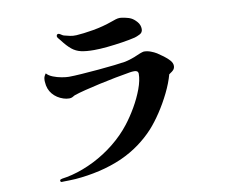

<svg xmlns="http://www.w3.org/2000/svg" viewBox="-83 -840 1167 988"><g transform="rotate(-10 500.0 -346.0)"><path d="M834 -445Q834 -434 828 -426Q822 -418 803 -406Q791 -362 767 -313Q743 -264 713.5 -219.5Q684 -175 655 -143Q621 -106 577.5 -74Q534 -42 481 -18Q424 7 361.5 21.5Q299 36 235 41Q218 42 201 42.5Q184 43 174 43Q170 43 163 43.5Q156 44 155 36Q155 31 159.5 29.5Q164 28 168 27Q192 24 220 17Q279 2 337.5 -27.5Q396 -57 447.5 -98.5Q499 -140 537 -189Q565 -225 590.5 -269Q616 -313 632.5 -357.5Q649 -402 649 -437Q648 -453 628 -453Q623 -453 616.5 -452.5Q610 -452 605 -451Q569 -445 527 -437Q485 -429 442.5 -419.5Q400 -410 364 -401Q328 -392 305 -384Q298 -380 291.5 -376.5Q285 -373 275 -373Q260 -373 245 -378Q211 -389 189.5 -414.5Q168 -440 166 -478Q165 -486 166.5 -497Q168 -508 178 -521Q189 -508 210.5 -499.5Q232 -491 255 -487Q278 -483 292 -483Q317 -483 359.5 -486Q402 -489 448.5 -493Q495 -497 533.5 -501.5Q572 -506 590 -509Q605 -512 624.5 -518.5Q644 -525 652 -529Q660 -533 673.5 -538Q687 -543 694 -544Q712 -544 729.5 -537.5Q747 -531 760 -523Q774 -514 791.5 -501Q809 -488 821.5 -474Q834 -460 834 -445ZM704 -660Q704 -642 688 -634Q672 -626 661 -623Q632 -616 593 -610Q554 -604 514.5 -600Q475 -596 444 -596Q403 -596 376.5 -602Q350 -608 329 -625Q308 -642 283 -675Q279 -680 273 -687Q267 -694 267 -698Q267 -710 277 -710Q282 -710 289.5 -704.5Q297 -699 303 -697Q320 -693 334 -689.5Q348 -686 368 -687Q403 -689 456 -698Q509 -707 559 -725Q570 -729 581 -732.5Q592 -736 603 -736Q612 -736 632 -731.5Q652 -727 659 -723Q674 -716 689 -699Q704 -682 704 -660Z"/></g></svg>

Font: Kaisei Tokumin
Style: Bold
Weight: 700
Designer: Font-Kai, 金井和夫
Foundry: KAZUO KANAI
Version: Version 5.003